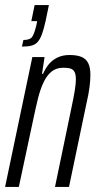

<svg xmlns="http://www.w3.org/2000/svg" viewBox="-23 -734 381 754"><path d="M63 -551 69 -577Q95 -577 103.5 -589.5Q112 -602 120 -636L123 -651H100L113 -714H169L156 -651Q149 -620 142 -600.5Q135 -581 125.5 -570Q116 -559 101.5 -555Q87 -551 63 -551ZM-3 0 104 -510H152L142 -444H146Q155 -465 168.5 -481.5Q182 -498 202.5 -508Q223 -518 250 -518Q279 -518 297 -510.5Q315 -503 323.5 -486Q332 -469 332 -440Q332 -419 328.5 -391.5Q325 -364 317 -330L248 0H193L257 -308Q266 -350 270.5 -377.5Q275 -405 275 -422Q275 -441 270 -451Q265 -461 254.5 -464.5Q244 -468 226 -468Q198 -468 179.5 -453Q161 -438 148 -410.5Q135 -383 126 -346.5Q117 -310 108 -267L51 0Z"/></svg>

Font: Saira UltraCondensed
Style: Italic
Weight: 400
Width: 1
Italic angle: -12°
Designer: Hector Gatti with collaboration of the Omnibus-Type team
Foundry: Omnibus-Type
Version: Version 1.101